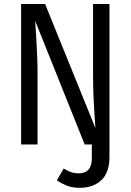

<svg xmlns="http://www.w3.org/2000/svg" viewBox="-20 -708 640 941"><path d="M371.5 212.5Q332.5 212.5 304.8 200.8Q277 189 259 175.5L292 118Q309.5 128.5 326 135Q342.5 141.5 368 141.5Q397.5 141.5 413.8 123.2Q430 105 430 66.5V0H516.5V61.5Q516.5 137.5 476.8 175Q437 212.5 371.5 212.5ZM395 0 152.5 -605.5Q153 -594 154.8 -567.2Q156.5 -540.5 158.8 -503.8Q161 -467 162.5 -426Q164 -385 164 -345V0H83.5V-688.5H201L447.5 -80.5Q447 -95 444 -133.8Q441 -172.5 438.5 -227.5Q436 -282.5 436 -344V-688.5H516.5V0Z"/></svg>

Font: Fast_Mono
Style: Regular
Weight: 400
Monospace: yes
Designer: Carrois Corporate, Edenspiekermann AG, Nikita Prokopov
Foundry: Carrois Corporate, Edenspiekermann AG, Nikita Prokopov
Version: Version 5.002